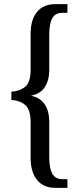

<svg xmlns="http://www.w3.org/2000/svg" viewBox="-20 -780 381 928"><path d="M248 128Q190 128 159 89.5Q128 51 128 -16V-189Q128 -251 101.5 -273Q75 -295 35 -297V-337Q75 -339 101.5 -360.5Q128 -382 128 -443V-617Q128 -685 159 -722.5Q190 -760 248 -760H306V-718H281Q247 -718 232.5 -691.5Q218 -665 218 -612V-441Q218 -392 196.5 -359Q175 -326 131 -318V-317Q175 -308 196.5 -275Q218 -242 218 -192V-19Q218 32 232.5 59Q247 86 281 86H306V128Z"/></svg>

Font: Noto Serif Tamil ExtraCondensed
Style: Regular
Weight: 400
Width: 2
Designer: Indian Type Foundry, Tom Grace, and the Monotype Design Team
Foundry: Monotype Imaging Inc.
Version: Version 2.004; ttfautohint (v1.8.4.7-5d5b)